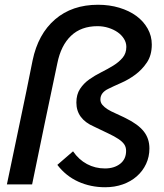

<svg xmlns="http://www.w3.org/2000/svg" viewBox="-20 -775 691 807"><path d="M402 -357Q402 -344 410.5 -334Q419 -324 432.5 -315.5Q446 -307 463.5 -299.5Q481 -292 499 -283L509 -278Q560 -253 584 -223Q608 -193 608 -151Q608 -116 594 -86Q580 -56 555 -34Q530 -12 496 0Q462 12 422 12Q361 12 309 -11.5Q257 -35 221 -82L287 -139Q311 -104 345.5 -85.5Q380 -67 421 -67Q460 -67 485 -86.5Q510 -106 510 -141Q510 -157 502 -168.5Q494 -180 477.5 -191Q461 -202 435.5 -214Q410 -226 375 -243Q301 -275 301 -344Q301 -378 316.5 -401.5Q332 -425 355.5 -441.5Q379 -458 406 -471.5Q433 -485 456.5 -499.5Q480 -514 495.5 -532.5Q511 -551 511 -578Q511 -596 501 -612Q491 -628 474.5 -639.5Q458 -651 436 -658Q414 -665 390 -665Q321 -665 278.5 -624.5Q236 -584 221 -509Q194 -381 167.5 -254.5Q141 -128 115 0H9Q36 -131 63.5 -260.5Q91 -390 117 -521Q140 -632 211.5 -693.5Q283 -755 392 -755Q440 -755 481.5 -742.5Q523 -730 553 -708Q583 -686 600.5 -655Q618 -624 618 -588Q618 -543 597.5 -512.5Q577 -482 548.5 -461Q520 -440 489 -426.5Q458 -413 436 -402Q402 -386 402 -357Z"/></svg>

Font: Rosa Sans Medium
Style: Italic
Weight: 500
Italic angle: -12°
Designer: Pentagram / MCKL
Foundry: Pentagram / MCKL
Version: Version 1.005;September 16, 2019;FontCreator 11.5.0.2425 64-